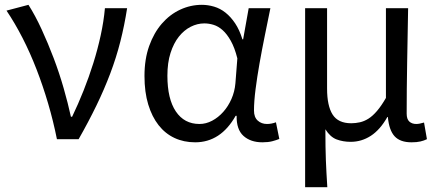

<svg xmlns="http://www.w3.org/2000/svg" viewBox="-20 -577 1821 796"><path d="M216 0Q201 -75 179.5 -148Q158 -221 131.5 -289.5Q105 -358 73.5 -419.5Q42 -481 7 -533L98 -557Q126 -513 152.5 -455.5Q179 -398 202.5 -336Q226 -274 244 -211Q262 -148 274 -93H279Q304 -145 326.5 -201.5Q349 -258 367 -315.5Q385 -373 397.5 -430.5Q410 -488 415 -543H507Q496 -472 479 -405Q462 -338 437 -272Q412 -206 379.5 -139Q347 -72 306 0H216Z M789 13Q742 13 703.5 -5Q665 -23 637.5 -58Q610 -93 594.5 -144Q579 -195 579 -262Q579 -332 598.5 -386.5Q618 -441 651 -479Q684 -517 727 -537Q770 -557 817 -557Q842 -557 867.5 -549.5Q893 -542 915 -524.5Q937 -507 955 -480Q973 -453 985 -414H988L1011 -543H1101Q1090 -489 1078 -430Q1066 -371 1056 -314.5Q1046 -258 1039.5 -207Q1033 -156 1033 -119Q1033 -91 1048.5 -77Q1064 -63 1087 -63Q1105 -63 1124 -70L1138 -1Q1126 4 1109 8.5Q1092 13 1068 13Q1019 13 989.5 -13.5Q960 -40 961 -97H957Q895 13 789 13ZM807 -63Q834 -63 859.5 -76.5Q885 -90 905.5 -113Q926 -136 939.5 -166.5Q953 -197 956 -232L964 -335Q953 -379 937 -407.5Q921 -436 903 -452Q885 -468 865.5 -474Q846 -480 827 -480Q798 -480 770.5 -466Q743 -452 721.5 -425Q700 -398 687 -357.5Q674 -317 674 -263Q674 -167 709 -115Q744 -63 807 -63Z M1245 -543H1336V-210Q1336 -138 1359 -102Q1382 -66 1436 -66Q1454 -66 1472 -70Q1490 -74 1507.5 -85Q1525 -96 1543 -117Q1561 -138 1580 -171V-543H1672Q1670 -432 1668 -318.5Q1666 -205 1666 -106Q1666 -83 1677 -73Q1688 -63 1706 -63Q1718 -63 1738 -69L1750 0Q1738 6 1723 9.5Q1708 13 1686 13Q1639 13 1616 -12Q1593 -37 1588 -92H1586Q1556 -39 1517.5 -14Q1479 11 1434 11Q1402 11 1375.5 1Q1349 -9 1329 -41Q1329 -1 1329.5 29.5Q1330 60 1331 87Q1332 114 1333.5 140.5Q1335 167 1337 199H1245Z"/></svg>

Font: SpoqaHanSansJP-Regular
Style: Regular
Weight: 400
Designer: [Source Han Sans]
Ryoko NISHIZUKA  (kana & ideographs); Paul D. Hunt (Latin, Greek & Cyrillic); Wenlong ZHANG  (bopomofo
Foundry: Spoqa (http://bi.spoqa.com)
Version: Version 1.002.20150607